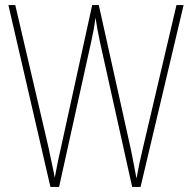

<svg xmlns="http://www.w3.org/2000/svg" viewBox="-20 -734 754 754"><path d="M701 -714 532 0H499L373 -567Q367 -595 363.5 -614Q360 -633 355 -665Q351 -634 347.5 -616Q344 -598 339 -574L212 0H178L13 -714H40L170 -157Q179 -113 185.5 -83.5Q192 -54 195 -36Q201 -69 208 -103Q215 -137 220 -157L342 -714H368L492 -156Q500 -119 504.5 -93.5Q509 -68 516 -33Q522 -66 528 -94.5Q534 -123 542 -156L673 -714Z"/></svg>

Font: Noto Sans Lao Looped Condensed Thin
Style: Regular
Weight: 100
Width: 3
Designer: Mark Frömberg, Ben Mitchell
Foundry: The Fontpad Ltd
Version: Version 1.002; ttfautohint (v1.8.4.7-5d5b)